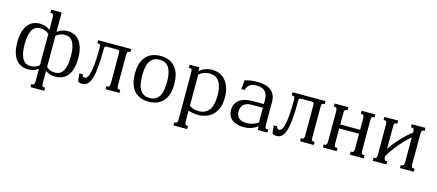

<svg xmlns="http://www.w3.org/2000/svg" viewBox="-60 -1354 4985 2192"><g transform="rotate(15 2432.5 -258.5)"><path d="M689.5 -259.3Q689.5 -324.7 679 -367.4Q668.5 -410.2 651.1 -435.1Q633.8 -460 610.8 -469.7Q587.9 -479.5 563 -479.5Q529.8 -479.5 503.7 -468.5Q477.5 -457.5 458.5 -440.9V-71.8Q480 -51.3 506.8 -42.2Q533.7 -33.2 561.5 -33.2Q586.4 -33.2 609.4 -42.7Q632.3 -52.2 650.1 -77.6Q668 -103 678.7 -147Q689.5 -190.9 689.5 -259.3ZM143.6 -259.3Q143.6 -190.9 154.3 -147Q165 -103 182.9 -77.6Q200.7 -52.2 223.6 -42.7Q246.6 -33.2 271.5 -33.2Q299.3 -33.2 326.2 -42.2Q353 -51.3 374.5 -71.8V-440.9Q355.5 -457.5 329.3 -468.5Q303.2 -479.5 270 -479.5Q245.1 -479.5 222.2 -469.7Q199.2 -460 181.9 -435.1Q164.6 -410.2 154.1 -367.4Q143.6 -324.7 143.6 -259.3ZM374.5 -630.9Q374.5 -646 373 -655.3Q371.6 -664.6 368.2 -669.9Q364.7 -675.3 359.9 -677.2Q355 -679.2 348.6 -679.2H335V-715.8H458.5V-486.8Q480 -505.4 512.9 -517.3Q545.9 -529.3 583.5 -529.3Q618.2 -529.3 652.6 -516.1Q687 -502.9 714.6 -471.7Q742.2 -440.4 759.3 -388.4Q776.4 -336.4 776.4 -259.3Q776.4 -182.1 759.8 -130.4Q743.2 -78.6 715.6 -47.4Q688 -16.1 652.3 -2.7Q616.7 10.7 578.1 10.7Q543.9 10.7 512.7 0.7Q481.4 -9.3 458.5 -25.9V113.8Q458.5 128.9 460 138.2Q461.4 147.5 464.8 152.8Q468.3 158.2 472.9 160.2Q477.5 162.1 484.4 162.1H497.6V198.7H335V162.1H348.6Q355 162.1 359.9 160.2Q364.7 158.2 368.2 152.8Q371.6 147.5 373 138.2Q374.5 128.9 374.5 113.8V-25.9Q351.6 -9.3 320.3 0.7Q289.1 10.7 254.9 10.7Q216.3 10.7 180.7 -2.7Q145 -16.1 117.4 -47.4Q89.8 -78.6 73.2 -130.4Q56.6 -182.1 56.6 -259.3Q56.6 -336.4 73.7 -388.4Q90.8 -440.4 118.4 -471.7Q146 -502.9 180.4 -516.1Q214.8 -529.3 249.5 -529.3Q287.1 -529.3 320.1 -517.3Q353 -505.4 374.5 -486.8Z M1030.3 -433.6Q1029.8 -310.5 1022.2 -225.8Q1014.6 -141.1 998.3 -88.6Q981.9 -36.1 956.1 -12.7Q930.2 10.7 893.6 10.7Q870.6 10.7 858.9 4.6Q847.2 -1.5 842.8 -5.9L833 -97.7H872.1Q875 -85.9 878.9 -79.6Q882.8 -73.2 887.2 -70.1Q891.6 -66.9 896.5 -66.2Q901.4 -65.4 905.8 -65.4Q920.9 -65.4 934.8 -83.5Q948.7 -101.6 959 -144Q969.2 -186.5 975.3 -257.3Q981.4 -328.1 981.4 -433.6Q981.4 -448.7 980 -458Q978.5 -467.3 975.6 -472.7Q972.7 -478 967.8 -480Q962.9 -481.9 956.1 -481.9H942.9V-518.6H1333V-481.9H1319.8Q1313 -481.9 1308.3 -480Q1303.7 -478 1300.5 -472.7Q1297.4 -467.3 1295.9 -458Q1294.4 -448.7 1294.4 -433.6V-85Q1294.4 -69.8 1295.9 -60.5Q1297.4 -51.3 1300.5 -45.9Q1303.7 -40.5 1308.3 -38.6Q1313 -36.6 1319.8 -36.6H1333V0H1170.4V-36.6H1184.1Q1190.4 -36.6 1195.6 -38.6Q1200.7 -40.5 1203.9 -45.9Q1207 -51.3 1208.7 -60.5Q1210.4 -69.8 1210.4 -85V-433.6Q1210.4 -457.5 1204.1 -464.8Q1197.8 -472.2 1184.6 -472.2H1056.2Q1049.3 -472.2 1044.7 -470.9Q1040 -469.7 1036.6 -465.8Q1033.2 -461.9 1031.7 -454.3Q1030.3 -446.8 1030.3 -433.6Z M1445.8 -259.3Q1445.8 -315.4 1458.3 -364.5Q1470.7 -413.6 1498.5 -450.2Q1526.4 -486.8 1570.8 -508.1Q1615.2 -529.3 1679.2 -529.3Q1742.7 -529.3 1787.1 -508.1Q1831.5 -486.8 1859.4 -450.2Q1887.2 -413.6 1899.9 -364.5Q1912.6 -315.4 1912.6 -259.3Q1912.6 -203.1 1899.9 -154.1Q1887.2 -105 1859.4 -68.4Q1831.5 -31.7 1787.1 -10.5Q1742.7 10.7 1679.2 10.7Q1615.2 10.7 1570.8 -10.5Q1526.4 -31.7 1498.5 -68.4Q1470.7 -105 1458.3 -154.1Q1445.8 -203.1 1445.8 -259.3ZM1532.7 -259.3Q1532.7 -212.4 1539.1 -171.1Q1545.4 -129.9 1561.8 -99.4Q1578.1 -68.8 1606.4 -51Q1634.8 -33.2 1679.2 -33.2Q1723.6 -33.2 1752 -51Q1780.3 -68.8 1796.6 -99.4Q1813 -129.9 1819.3 -171.1Q1825.7 -212.4 1825.7 -259.3Q1825.7 -306.2 1819.3 -347.4Q1813 -388.7 1796.6 -419.2Q1780.3 -449.7 1751.7 -467.5Q1723.1 -485.4 1679.2 -485.4Q1635.3 -485.4 1606.7 -467.5Q1578.1 -449.7 1561.8 -419.2Q1545.4 -388.7 1539.1 -347.4Q1532.7 -306.2 1532.7 -259.3Z M2147.9 -66.9Q2155.3 -61 2165.8 -55.2Q2176.3 -49.3 2189.9 -44.2Q2203.6 -39.1 2220.5 -35.9Q2237.3 -32.7 2256.3 -32.7Q2338.9 -32.7 2380.9 -88.6Q2422.9 -144.5 2422.9 -259.3Q2422.9 -325.2 2410.2 -368.2Q2397.5 -411.1 2376.2 -436.3Q2355 -461.4 2327.6 -471.2Q2300.3 -481 2271 -481Q2250.5 -481 2232.9 -477.3Q2215.3 -473.6 2200.4 -467.5Q2185.5 -461.4 2172.6 -453.4Q2159.7 -445.3 2147.9 -436ZM2147.9 113.8Q2147.9 128.9 2149.4 138.2Q2150.9 147.5 2154.3 152.8Q2157.7 158.2 2162.4 160.2Q2167 162.1 2173.8 162.1H2187V198.7H2024.4V162.1H2038.1Q2044.4 162.1 2049.3 160.2Q2054.2 158.2 2057.6 152.8Q2061 147.5 2062.5 138.2Q2064 128.9 2064 113.8V-433.6Q2064 -448.7 2062.5 -458Q2061 -467.3 2057.6 -472.7Q2054.2 -478 2049.3 -480Q2044.4 -481.9 2038.1 -481.9H2024.4V-518.6H2139.2V-475.1Q2171.9 -501.5 2210 -515.4Q2248 -529.3 2291 -529.3Q2333.5 -529.3 2372.8 -513.7Q2412.1 -498 2442.6 -465.1Q2473.1 -432.1 2491.5 -381.1Q2509.8 -330.1 2509.8 -259.3Q2509.8 -186 2489 -134.8Q2468.3 -83.5 2434.1 -51.3Q2399.9 -19 2355.2 -4.2Q2310.5 10.7 2263.2 10.7Q2233.9 10.7 2204.8 5.6Q2175.8 0.5 2147.9 -9.3Z M2958.5 -259.8H2819.3Q2788.1 -259.8 2765.9 -250.7Q2743.7 -241.7 2729.2 -226.8Q2714.8 -211.9 2708 -192.1Q2701.2 -172.4 2701.2 -150.9Q2701.2 -126 2708 -106Q2714.8 -85.9 2729.7 -72Q2744.6 -58.1 2767.6 -50.5Q2790.5 -43 2822.8 -43Q2859.4 -43 2891.8 -52.7Q2924.3 -62.5 2958.5 -84.5ZM3042.5 -85Q3042.5 -69.8 3043.9 -60.5Q3045.4 -51.3 3048.8 -45.9Q3052.2 -40.5 3056.9 -38.6Q3061.5 -36.6 3068.4 -36.6H3082V0H2967.3V-43.9Q2945.3 -27.3 2924.1 -16.8Q2902.8 -6.3 2882.1 -0.2Q2861.3 5.9 2841.3 8.3Q2821.3 10.7 2802.2 10.7Q2758.8 10.7 2723.9 0.7Q2689 -9.3 2664.6 -28.8Q2640.1 -48.3 2627 -76.7Q2613.8 -105 2613.8 -141.6Q2613.8 -184.1 2630.4 -214.8Q2647 -245.6 2675 -265.4Q2703.1 -285.2 2740.5 -294.4Q2777.8 -303.7 2819.3 -303.7H2958.5V-352.1Q2958.5 -392.1 2947.8 -418.2Q2937 -444.3 2918.5 -459.7Q2899.9 -475.1 2874.8 -481Q2849.6 -486.8 2820.3 -486.8Q2802.7 -486.8 2785.2 -483.6Q2767.6 -480.5 2751.7 -471.2Q2735.8 -461.9 2723.6 -445.3Q2711.4 -428.7 2705.1 -402.3H2666L2675.8 -508.8Q2690.9 -513.2 2707 -516.8Q2723.1 -520.5 2741.5 -523.4Q2759.8 -526.4 2781.5 -527.8Q2803.2 -529.3 2830.1 -529.3Q2873 -528.8 2911.6 -519.8Q2950.2 -510.7 2979.2 -490Q3008.3 -469.2 3025.4 -434.8Q3042.5 -400.4 3042.5 -349.1Z M3327.6 -433.6Q3327.1 -310.5 3319.6 -225.8Q3312 -141.1 3295.7 -88.6Q3279.3 -36.1 3253.4 -12.7Q3227.5 10.7 3190.9 10.7Q3168 10.7 3156.2 4.6Q3144.5 -1.5 3140.1 -5.9L3130.4 -97.7H3169.4Q3172.4 -85.9 3176.3 -79.6Q3180.2 -73.2 3184.6 -70.1Q3189 -66.9 3193.8 -66.2Q3198.7 -65.4 3203.1 -65.4Q3218.3 -65.4 3232.2 -83.5Q3246.1 -101.6 3256.3 -144Q3266.6 -186.5 3272.7 -257.3Q3278.8 -328.1 3278.8 -433.6Q3278.8 -448.7 3277.3 -458Q3275.9 -467.3 3272.9 -472.7Q3270 -478 3265.1 -480Q3260.3 -481.9 3253.4 -481.9H3240.2V-518.6H3630.4V-481.9H3617.2Q3610.4 -481.9 3605.7 -480Q3601.1 -478 3597.9 -472.7Q3594.7 -467.3 3593.3 -458Q3591.8 -448.7 3591.8 -433.6V-85Q3591.8 -69.8 3593.3 -60.5Q3594.7 -51.3 3597.9 -45.9Q3601.1 -40.5 3605.7 -38.6Q3610.4 -36.6 3617.2 -36.6H3630.4V0H3467.8V-36.6H3481.4Q3487.8 -36.6 3492.9 -38.6Q3498 -40.5 3501.2 -45.9Q3504.4 -51.3 3506.1 -60.5Q3507.8 -69.8 3507.8 -85V-433.6Q3507.8 -457.5 3501.5 -464.8Q3495.1 -472.2 3481.9 -472.2H3353.5Q3346.7 -472.2 3342 -470.9Q3337.4 -469.7 3334 -465.8Q3330.6 -461.9 3329.1 -454.3Q3327.6 -446.8 3327.6 -433.6Z M3861.3 -85Q3861.3 -69.8 3862.8 -60.5Q3864.3 -51.3 3867.7 -45.9Q3871.1 -40.5 3875.7 -38.6Q3880.4 -36.6 3887.2 -36.6H3900.4V0H3737.8V-36.6H3751.5Q3757.8 -36.6 3762.7 -38.6Q3767.6 -40.5 3771 -45.9Q3774.4 -51.3 3775.9 -60.5Q3777.3 -69.8 3777.3 -85V-433.6Q3777.3 -448.7 3775.9 -458Q3774.4 -467.3 3771 -472.7Q3767.6 -478 3762.7 -480Q3757.8 -481.9 3751.5 -481.9H3737.8V-518.6H3900.4V-481.9H3887.2Q3880.4 -481.9 3875.7 -480Q3871.1 -478 3867.7 -472.7Q3864.3 -467.3 3862.8 -458Q3861.3 -448.7 3861.3 -433.6V-304.2H4096.2V-433.6Q4096.2 -448.7 4094.7 -458Q4093.3 -467.3 4089.8 -472.7Q4086.4 -478 4081.5 -480Q4076.7 -481.9 4070.3 -481.9H4056.6V-518.6H4219.2V-481.9H4206.1Q4199.2 -481.9 4194.6 -480Q4189.9 -478 4186.5 -472.7Q4183.1 -467.3 4181.6 -458Q4180.2 -448.7 4180.2 -433.6V-85Q4180.2 -69.8 4181.6 -60.5Q4183.1 -51.3 4186.5 -45.9Q4189.9 -40.5 4194.6 -38.6Q4199.2 -36.6 4206.1 -36.6H4219.2V0H4056.6V-36.6H4070.3Q4076.7 -36.6 4081.5 -38.6Q4086.4 -40.5 4089.8 -45.9Q4093.3 -51.3 4094.7 -60.5Q4096.2 -69.8 4096.2 -85V-257.8H3861.3Z M4449.7 -85Q4449.7 -69.8 4451.2 -60.5Q4452.6 -51.3 4456.1 -45.9Q4459.5 -40.5 4464.1 -38.6Q4468.8 -36.6 4475.6 -36.6H4488.8V0H4326.2V-36.6H4339.8Q4346.2 -36.6 4351.1 -38.6Q4356 -40.5 4359.4 -45.9Q4362.8 -51.3 4364.3 -60.5Q4365.7 -69.8 4365.7 -85V-433.6Q4365.7 -448.7 4364.3 -458Q4362.8 -467.3 4359.4 -472.7Q4356 -478 4351.1 -480Q4346.2 -481.9 4339.8 -481.9H4326.2V-518.6H4488.8V-481.9H4475.6Q4468.8 -481.9 4464.1 -480Q4459.5 -478 4456.1 -472.7Q4452.6 -467.3 4451.2 -458Q4449.7 -448.7 4449.7 -433.6V-171.4Q4470.2 -205.1 4499.5 -241.9Q4528.8 -278.8 4561.5 -313.7Q4594.2 -348.6 4627.4 -379.2Q4660.6 -409.7 4688.5 -430.2V-433.6Q4688.5 -448.7 4687 -458Q4685.5 -467.3 4682.1 -472.7Q4678.7 -478 4673.8 -480Q4668.9 -481.9 4662.6 -481.9H4648.9V-518.6H4811.5V-481.9H4798.3Q4791.5 -481.9 4786.9 -480Q4782.2 -478 4778.8 -472.7Q4775.4 -467.3 4773.9 -458Q4772.5 -448.7 4772.5 -433.6V-85Q4772.5 -69.8 4773.9 -60.5Q4775.4 -51.3 4778.8 -45.9Q4782.2 -40.5 4786.9 -38.6Q4791.5 -36.6 4798.3 -36.6H4811.5V0H4648.9V-36.6H4662.6Q4668.9 -36.6 4673.8 -38.6Q4678.7 -40.5 4682.1 -45.9Q4685.5 -51.3 4687 -60.5Q4688.5 -69.8 4688.5 -85V-373Q4673.8 -361.8 4654.5 -344Q4635.3 -326.2 4613.8 -303.7Q4592.3 -281.2 4569.6 -255.1Q4546.9 -229 4525.1 -200.9Q4503.4 -172.9 4483.9 -143.8Q4464.4 -114.7 4449.7 -86.9Z"/></g></svg>

Font: Arian AMU Serif
Style: Regular
Weight: 400
Designer: Ruben Hakobyan (Tarumian)
Foundry: Ruben Hakobyan (Tarumian)
Version: Version 1.002